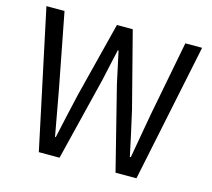

<svg xmlns="http://www.w3.org/2000/svg" viewBox="-104 -859 1087 984"><g transform="rotate(15 439.0 -366.5)"><path d="M181 0H291L400 -442C412 -500 425 -553 437 -609H441C453 -553 464 -500 477 -442L588 0H699L851 -733H762L685 -334C671 -256 657 -177 643 -97H638C621 -177 604 -256 586 -334L483 -733H399L298 -334C280 -255 262 -176 245 -97H241C227 -176 212 -255 198 -334L121 -733H25Z"/></g></svg>

Font: Noto Sans CJK KR Regular
Style: Regular
Weight: 400
Designer: Ryoko NISHIZUKA (kana & ideographs); Paul D. Hunt (Latin, Greek & Cyrillic); Wenlong ZHANG (bopomofo); Sandoll Communica
Foundry: Adobe Systems Incorporated
Version: Version 1.004;PS 1.004;hotconv 1.0.82;makeotf.lib2.5.63406